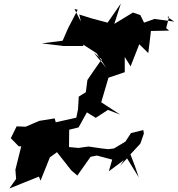

<svg xmlns="http://www.w3.org/2000/svg" viewBox="-20 -947 1005 1085"><path d="M965 -825 853 -840 794 -819 773 -862 731 -876 626 -812 663 -927 588 -819 498 -843 428 -865 437 -825 401 -896 419 -892 365 -788 334 -717 216 -702 339 -687H451L450 -695L526 -646L580 -564L510 -649L555 -612L508 -545L474 -495L465 -426L425 -401L421 -330L405 -251L420 -284L295 -256L289 -278L202 -264L125 -231L74 -233L41 -166L86 -120H100L67 12L71 64L33 118L200 51L209 74L262 -58L302 -87L383 16L417 45L492 -61L528 -68L614 -45L595 21L681 -43L658 -9L698 -52L764 55L743 -7L717 -75L773 -135L793 -192L790 -212L720 -195L689 -147L624 -108L592 -104L556 -108L480 -119L423 -111L370 -116L371 -214L424 -227L471 -312L521 -281L590 -326L660 -299L552 -369L593 -508L685 -539V-625L718 -572L767 -697L818 -647L833 -772L936 -774L919 -788L936 -854L926 -851Z"/></svg>

Font: Hussar Lance
Style: Italic
Weight: 700
Foundry: Cannot Into Space Fonts, PlusOne Fonts
Version: Version 2.27